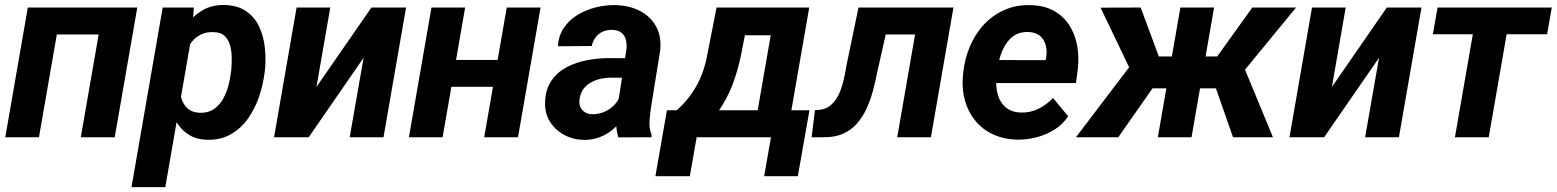

<svg xmlns="http://www.w3.org/2000/svg" viewBox="-20 -559 6340 782"><path d="M439 -528.3 419.9 -418.5H170.9L190.4 -528.3ZM230.5 -528.3 138.7 0H1.5L93.3 -528.3ZM539.1 -528.3 447.3 0H309.1L400.9 -528.3Z M761.2 -418.9 653.3 203.1H515.6L642.6 -528.3H769.5ZM1059.1 -272.9 1057.6 -262.7Q1051.8 -214.8 1035.4 -166Q1019 -117.2 990.7 -76.9Q962.4 -36.6 920.9 -12.5Q879.4 11.7 823.2 10.3Q773.9 8.8 741.2 -15.6Q708.5 -40 689.9 -78.4Q671.4 -116.7 664.1 -161.1Q656.7 -205.6 658.2 -246.1L661.6 -273.4Q668.9 -317.9 687 -365Q705.1 -412.1 733.9 -451.9Q762.7 -491.7 802.7 -515.9Q842.8 -540 895 -538.6Q949.2 -537.1 983.6 -512.7Q1018.1 -488.3 1036.1 -449.2Q1054.2 -410.2 1058.8 -364Q1063.5 -317.9 1059.1 -272.9ZM920.4 -263.2 921.9 -273.4Q923.8 -294.9 923.8 -321Q923.8 -347.2 918 -371.1Q912.1 -395 896.5 -411.1Q880.9 -427.2 851.6 -428.2Q821.8 -429.7 799.3 -418.9Q776.9 -408.2 761.5 -388.9Q746.1 -369.6 736.3 -345.2Q726.6 -320.8 722.2 -294.9L712.4 -226.6Q710 -196.8 716.3 -167.7Q722.7 -138.7 741.5 -119.6Q760.3 -100.6 795.9 -99.6Q828.1 -99.1 850.6 -114.3Q873 -129.4 887.5 -154.5Q901.9 -179.7 909.7 -208.5Q917.5 -237.3 920.4 -263.2Z M1269 -205.1 1492.7 -528.3H1633.8L1542 0H1404.3L1460.9 -323.7L1237.3 0H1096.2L1188 -528.3H1325.2Z M2052.7 -314.9 2033.7 -205.6H1772L1791 -314.9ZM1874.5 -528.3 1782.7 0H1645.5L1737.3 -528.3ZM2181.6 -528.3 2089.8 0H1952.1L2043.9 -528.3Z M2494.1 -119.1 2531.2 -356Q2533.7 -377.4 2529.3 -396Q2524.9 -414.6 2511.5 -425.5Q2498 -436.5 2473.6 -437.5Q2451.7 -438 2434.3 -429.9Q2417 -421.9 2405.8 -407Q2394.5 -392.1 2390.1 -371.6L2252.4 -370.6Q2254.9 -414.6 2277.1 -446.5Q2299.3 -478.5 2333.5 -499Q2367.7 -519.5 2408 -529.3Q2448.2 -539.1 2486.8 -538.1Q2542 -537.1 2585.2 -515.1Q2628.4 -493.2 2651.6 -452.4Q2674.8 -411.6 2668.9 -353.5L2632.3 -127Q2627.9 -98.6 2625.5 -67.6Q2623 -36.6 2634.3 -8.8L2633.3 0L2498.5 0.5Q2489.7 -28.3 2489.7 -58.8Q2489.7 -89.4 2494.1 -119.1ZM2546.9 -321.8 2533.7 -242.2 2463.9 -242.7Q2442.9 -242.2 2422.1 -237.1Q2401.4 -231.9 2383.8 -221.4Q2366.2 -210.9 2354.7 -194.3Q2343.3 -177.7 2340.3 -153.8Q2337.9 -136.7 2343.8 -123.3Q2349.6 -109.9 2362.1 -102.1Q2374.5 -94.2 2392.1 -93.8Q2417 -93.3 2440.9 -103.3Q2464.8 -113.3 2482.4 -131.8Q2500 -150.4 2506.8 -174.8L2536.1 -113.8Q2524.4 -86.4 2506.6 -63.5Q2488.8 -40.5 2465.8 -23.7Q2442.9 -6.8 2415.5 2.2Q2388.2 11.2 2356.9 10.7Q2313.5 9.8 2277.1 -10Q2240.7 -29.8 2219.5 -64.2Q2198.2 -98.6 2200.2 -144.5Q2202.1 -196.3 2226.1 -230.7Q2250 -265.1 2287.8 -285.2Q2325.7 -305.2 2370.4 -313.7Q2415 -322.3 2459 -322.3Z M2898.4 -528.3H3036.1L3001.5 -352.1Q2991.7 -297.9 2972.9 -240.5Q2954.1 -183.1 2923.3 -132.3Q2892.6 -81.5 2847.7 -46.1Q2802.7 -10.7 2741.2 0H2710.9L2722.7 -108.4L2735.8 -109.4Q2764.6 -135.3 2785.6 -162.4Q2806.6 -189.5 2821.8 -218.8Q2836.9 -248 2847.2 -280.8Q2857.4 -313.5 2863.8 -351.6ZM2935.5 -528.3H3275.9L3184.1 0H3046.9L3119.1 -415.5H2916ZM2696.3 -109.9H3276.9L3229.5 158.7H3092.3L3120.1 0H2817.4L2789.6 158.7H2649.4Z M3763.7 -528.3 3744.6 -418.5H3491.7L3510.7 -528.3ZM3863.3 -528.3 3771.5 0H3634.3L3726.1 -528.3ZM3476.6 -528.3H3612.3L3552.2 -262.2Q3544.9 -224.6 3534.7 -186.8Q3524.4 -148.9 3508.5 -115Q3492.7 -81.1 3469.5 -54.9Q3446.3 -28.8 3413.1 -14.2Q3379.9 0.5 3334.5 0H3285.6L3299.3 -110.4L3315.4 -111.3Q3341.8 -113.8 3359.9 -127.7Q3377.9 -141.6 3389.9 -162.6Q3401.9 -183.6 3409.4 -208.5Q3417 -233.4 3421.4 -257.8Q3425.8 -282.2 3429.7 -302.7Z M4124 9.8Q4069.8 8.8 4026.4 -11Q3982.9 -30.8 3953.9 -65.4Q3924.8 -100.1 3911.1 -146Q3897.5 -191.9 3901.4 -244.6L3903.3 -264.6Q3909.2 -319.8 3930.2 -369.6Q3951.2 -419.4 3986.3 -457.8Q4021.5 -496.1 4069.6 -517.8Q4117.7 -539.6 4176.8 -538.1Q4231.9 -537.1 4271 -515.6Q4310.1 -494.1 4334 -458Q4357.9 -421.9 4366.7 -375.7Q4375.5 -329.6 4370.1 -279.3L4362.3 -220.7H3954.1L3969.2 -314.5L4238.8 -314L4241.2 -326.2Q4245.1 -353 4238.8 -376.2Q4232.4 -399.4 4214.8 -413.6Q4197.3 -427.7 4168 -428.7Q4134.3 -429.7 4111.3 -414.6Q4088.4 -399.4 4073.7 -374.5Q4059.1 -349.6 4051.3 -320.6Q4043.5 -291.5 4040 -264.6L4038.1 -245.1Q4035.6 -219.2 4039.6 -193.6Q4043.5 -168 4054.9 -147.5Q4066.4 -127 4086.7 -114.3Q4106.9 -101.6 4137.7 -100.6Q4176.8 -99.6 4209.7 -116Q4242.7 -132.3 4269 -159.7L4330.6 -85.4Q4308.6 -52.2 4274.7 -31Q4240.7 -9.8 4201.7 0.2Q4162.6 10.3 4124 9.8Z M4620.1 -199.2 4462.4 -527.8 4626 -528.3 4699.7 -329.1H4802.7L4763.7 -199.2ZM4687.5 -218.3 4534.7 0H4362.3L4582.5 -290ZM4924.8 -528.3 4833 0H4695.8L4787.6 -528.3ZM5258.8 -528.3 4988.3 -199.2H4837.9L4844.2 -329.1H4937.5L5080.6 -528.3ZM5002 0 4922.4 -227.5 5043.9 -292 5164.6 0Z M5404.8 -205.1 5628.4 -528.3H5769.5L5677.7 0H5540L5596.7 -323.7L5373 0H5231.9L5323.7 -528.3H5460.9Z M6135.3 -528.3 6043.5 0H5905.8L5997.6 -528.3ZM6300.3 -528.3 6281.2 -419.4H5815.9L5835 -528.3Z"/></svg>

Font: Roboto
Style: Bold Italic
Weight: 700
Italic angle: -12°
Designer: Christian Robertson
Foundry: Google
Version: Version 3.0